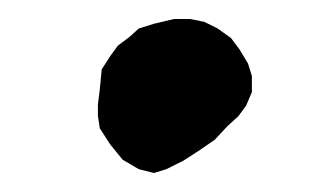

<svg xmlns="http://www.w3.org/2000/svg" viewBox="-20 -191 333 202"><path d="M163 -171H180L195 -168L209 -161L223 -151L232 -139L241 -124L245 -111V-94L239 -80L231 -69L219 -58L206 -44L190 -33L173 -22L155 -13L142 -9L126 -13L109 -23L96 -39L85 -56L83 -69V-81L85 -97L87 -118L96 -132L104 -143L116 -152L126 -161L142 -166Z"/></svg>

Font: Tagesschrift
Style: Regular
Weight: 400
Designer: Yanone
Version: Version 2.000; ttfautohint (v1.8.4.7-5d5b)